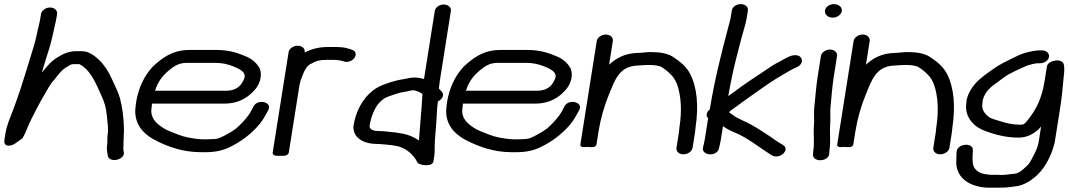

<svg xmlns="http://www.w3.org/2000/svg" viewBox="-32 -719 5058 909"><path d="M475.5 -35C473.2 -20.5 473.5 -9.8 476 4.3L477.9 14.5C479.6 55.4 561 39.7 554.1 1.7L552.2 -8.8C551.2 -14.4 551.9 -20.5 552.1 -22C553.1 -27.7 552.2 -31.5 552.4 -39.7C553.9 -49.7 553 -69.4 553.9 -80.6C554.7 -89 555 -98.5 554.8 -110.9C554.1 -159.2 546.8 -214.7 535.7 -255.1C527.9 -283.5 510.1 -316.2 498 -344.3C483.9 -376.9 462.2 -411.1 438.6 -433.7C425.8 -446 393.4 -476.5 358.5 -476.5H337.9C291.5 -478.7 264.1 -462.1 238.7 -446.5C205.3 -426.1 187.8 -400.4 166.2 -375.7C172.5 -396.2 177.9 -416.1 183.5 -433.5C194.8 -468.8 209.4 -513 217.3 -551.6C223.3 -581.3 231.5 -610.1 236.1 -639L238.3 -653C241 -669.5 225.7 -683.5 205 -683.5C184.4 -683.5 164.7 -669.5 162.1 -653L159.9 -639C158.5 -630.1 156.6 -618.1 153.3 -604.9C144.8 -571.8 138.4 -532.6 127.9 -499.5C102.4 -419.4 73.4 -316.8 44.9 -239.1L30.6 -200.1C17.4 -164.2 0.4 -129.2 -6.5 -86L-11.4 -55C-12.9 -45.6 -10.5 -28.4 10.6 -29.3C20.9 -29.7 32.3 -34.3 40.5 -40.2L71.4 -62.2C73.3 -63.5 75 -65.3 76.1 -67.2C86.9 -86.5 94.1 -103.6 101.6 -122.8C112.6 -150.5 159.5 -239.4 174.7 -264.8C190.4 -290.9 206.7 -322.6 222.1 -338.1C222.4 -338.4 222.9 -339 223.3 -339.4C240.3 -361.2 258.6 -386.4 279.9 -399.3C304.3 -414 301.7 -415.5 325.1 -415.5H343.6C398.4 -386.4 420.9 -325.6 447.7 -267.4C463.5 -233 470 -210.8 474.3 -167.6C477.4 -135.3 482.1 -108.7 477.3 -78C475.3 -65.3 477.1 -45.7 475.5 -35Z M702 -289.5C714.8 -331 737 -360.9 770.2 -387.8C795 -407.8 814.9 -421.5 855 -421.5H983.8C1021.7 -421.5 1047.2 -414.8 1072.6 -404.7C1100.7 -393.4 1130.1 -378.8 1126.4 -355C1124.9 -345.9 1118.8 -334 1112.7 -324.6C1099.1 -304 1075.4 -289.5 1039.1 -289.5ZM952.7 -59.5H927.7C920.7 -59.5 915 -59.9 909.9 -60.4C872.4 -64.3 840.9 -70.3 812.7 -81.3C786 -91.8 758.9 -101.1 739.4 -114C706.3 -135.9 678.2 -161.1 685.6 -208C686.7 -215.1 686.7 -221.7 687.6 -228.5H1029.4C1101.9 -228.5 1146.9 -260.6 1178 -298.1C1200.7 -325.4 1212.1 -371.3 1194.4 -400.5C1182.4 -420.4 1162.1 -439.3 1136.5 -450.2C1098.6 -466.4 1056.3 -482.5 993.4 -482.5H864.7C780.2 -482.5 731 -439.8 692.3 -404.5C692.1 -404.3 691.7 -403.9 691.4 -403.6C650.3 -359.8 623 -302.2 612 -233C610.6 -224 610.1 -216.2 608.9 -205.6C607.8 -194.9 608 -184.7 609.4 -173.8C617.3 -113.7 658.5 -76.5 711.7 -50.6C763.3 -25.5 831.6 1.5 918 1.5H943C985 1.5 1020.1 -6 1051.3 -20.5C1109.5 -47.6 1157.3 -85.1 1194.8 -128.9C1214.1 -151.5 1225.8 -175.1 1238.3 -198.3C1258.7 -236.1 1188 -253.1 1168.7 -215.7C1161.7 -203.5 1154.7 -187.8 1147 -177.1C1129.9 -153.1 1107.7 -129.2 1084.8 -109.9C1077.5 -103.7 1054.2 -88.9 1041 -82.2C1016.5 -69.8 1003 -60.5 975.3 -60.5C968.5 -60.5 961.4 -59.5 952.7 -59.5Z M1389.6 -332C1390.8 -339.2 1395 -346.4 1398.3 -356.2C1408.2 -385.5 1422.2 -410.3 1442.1 -417.8C1443 -418.2 1444.5 -418.9 1445.5 -419.5C1463 -430.3 1480.8 -435.5 1512.9 -435.5H1542.9C1565.6 -435.5 1580.8 -433.1 1594.5 -428.5C1636.8 -413.1 1679.1 -471.5 1630.2 -485L1618.3 -488.6C1598.7 -495.3 1576.6 -496.5 1552.5 -496.5H1522.5C1475.9 -496.5 1441.8 -486.9 1410.3 -470.3L1410.5 -472C1413.3 -489.1 1397.9 -502.5 1377.2 -502.5C1356.6 -502.5 1337 -489.1 1334.3 -472L1259.2 2C1256 22.6 1287.9 18.5 1294.7 18.5C1301.5 18.5 1332.2 22.6 1335.5 2L1385.7 -315C1386.8 -322.3 1388.8 -327 1389.6 -332Z M1951.4 -53.8C1929.8 -69.2 1901.9 -82.1 1868.2 -87.3L1837.8 -92.3C1837.5 -92.3 1836.9 -92.4 1836.5 -92.4L1814.3 -94.4C1800.1 -95.7 1783.3 -98.5 1763.2 -98.5C1731.8 -98.5 1715.3 -107.7 1718.2 -125.8C1724.1 -163.5 1741.1 -208.2 1762.6 -231.4C1774.1 -243.9 1788.6 -255.7 1802.9 -260.6C1831.9 -270.7 1856.7 -280.9 1885.3 -284.7C1905.1 -287.3 1913.6 -291.5 1921.3 -291.5C1922.1 -291.5 1923.1 -291.6 1924.4 -291.7C1924.4 -291.7 1928.3 -291.7 1933.4 -290.2C1948.2 -285.8 1959.3 -280.9 1968.1 -273.6C1964.1 -200.9 1956.4 -127.7 1951.4 -53.8ZM2050.1 -335 2102.6 -667C2105.4 -684.6 2089.4 -697.5 2068.7 -697.5C2047.2 -697.5 2029 -683.7 2026.4 -667L1975.4 -345C1954.4 -351.2 1927.1 -355.4 1897.8 -347.9C1887.1 -345.1 1864.5 -342.5 1846.2 -337.9C1808.1 -328.1 1764 -314.5 1733.2 -290.3C1683.9 -251.6 1652.4 -191.9 1641.5 -123C1641.4 -122.8 1641.4 -122.3 1641.4 -122C1638 -68.5 1686.1 -37.5 1753.6 -37.5C1760.6 -37.5 1766.7 -37.1 1772.8 -36.6C1805.1 -33.6 1843.8 -31.1 1866.9 -21.7C1897.8 -9 1918.6 9.5 1936.4 35.9C1939.2 40 1942.7 46.5 1943.6 48.8C1948.7 64 2015.5 72.9 2019.7 46L2022.6 28C2023.8 20.3 2025.8 10 2025.7 -0.7C2025.4 -40.7 2028 -76.6 2032 -118.6C2036.1 -161.1 2035.4 -197.6 2041.2 -238.8C2059.3 -246.4 2074.7 -269.6 2059.4 -285.4L2050.2 -294.9C2045.1 -300.2 2045.6 -298.9 2046.2 -303C2047.9 -313.7 2048.4 -324.3 2050.1 -335Z M2174 -289.5C2186.8 -331 2209 -360.9 2242.2 -387.8C2267 -407.8 2286.9 -421.5 2327 -421.5H2455.8C2493.7 -421.5 2519.2 -414.8 2544.6 -404.7C2572.7 -393.4 2602.1 -378.8 2598.4 -355C2596.9 -345.9 2590.8 -334 2584.7 -324.6C2571.1 -304 2547.4 -289.5 2511.1 -289.5ZM2424.7 -59.5H2399.7C2392.7 -59.5 2387 -59.9 2381.9 -60.4C2344.4 -64.3 2312.9 -70.3 2284.7 -81.3C2258 -91.8 2230.9 -101.1 2211.4 -114C2178.3 -135.9 2150.2 -161.1 2157.6 -208C2158.7 -215.1 2158.7 -221.7 2159.6 -228.5H2501.4C2573.9 -228.5 2618.9 -260.6 2650 -298.1C2672.7 -325.4 2684.1 -371.3 2666.4 -400.5C2654.4 -420.4 2634.1 -439.3 2608.5 -450.2C2570.6 -466.4 2528.3 -482.5 2465.4 -482.5H2336.7C2252.2 -482.5 2203 -439.8 2164.3 -404.5C2164.1 -404.3 2163.7 -403.9 2163.4 -403.6C2122.3 -359.8 2095 -302.2 2084 -233C2082.6 -224 2082.1 -216.2 2080.9 -205.6C2079.8 -194.9 2080 -184.7 2081.4 -173.8C2089.3 -113.7 2130.5 -76.5 2183.7 -50.6C2235.3 -25.5 2303.6 1.5 2390 1.5H2415C2457 1.5 2492.1 -6 2523.3 -20.5C2581.5 -47.6 2629.3 -85.1 2666.8 -128.9C2686.1 -151.5 2697.8 -175.1 2710.3 -198.3C2730.7 -236.1 2660 -253.1 2640.7 -215.7C2633.7 -203.5 2626.7 -187.8 2619 -177.1C2601.9 -153.1 2579.7 -129.2 2556.8 -109.9C2549.5 -103.7 2526.2 -88.9 2513 -82.2C2488.5 -69.8 2475 -60.5 2447.3 -60.5C2440.5 -60.5 2433.4 -59.5 2424.7 -59.5Z M3182.4 -93 3170.6 -19C3168.1 -3 3181.9 11.5 3203.3 11.5C3223.9 11.5 3244.2 -2 3246.9 -19L3258.6 -93C3259.8 -100.8 3259.7 -107.5 3261.2 -117.5C3275.7 -215.1 3269.2 -305.3 3234.4 -371.1C3216.5 -405 3186.4 -428.5 3153.9 -450C3128.5 -466.8 3090.6 -472.5 3048.1 -472.5C3025.7 -472.5 3011.4 -468.9 2989.4 -468.5C2924.8 -467.2 2884.2 -442.8 2851.7 -412.7L2869.5 -525C2872.1 -541.5 2856.8 -555.5 2836.2 -555.5C2815.6 -555.5 2795.9 -541.5 2793.3 -525L2715.7 -35C2714.4 -26.9 2722 -22.2 2730.2 -22.5L2750.6 -23.4C2753.2 -23 2758.5 -22.5 2762.4 -22.5H2774.3C2781 -22.5 2790.7 -27.4 2791.9 -35L2801.7 -97C2810.9 -155 2828.5 -216.2 2848.8 -266C2879.2 -340.5 2898.4 -403.8 2983.5 -408.5C3005.7 -409.7 3021.1 -411.5 3038.4 -411.5C3065.2 -411.5 3088.7 -408.6 3101.5 -400.7C3121.4 -388.6 3136.7 -374.1 3151.9 -357.8C3158.3 -350.8 3168.9 -332.2 3173.4 -319.9C3192.8 -266.1 3197.1 -193.7 3184.7 -116C3183.5 -108 3183.5 -100.2 3182.4 -93Z M3432.6 -669 3427 -634C3425.6 -624.7 3421.7 -612.2 3417.2 -595.2C3384 -469.6 3350.8 -340.3 3328.4 -200.9C3314.1 -190.2 3307.5 -172.2 3320.6 -159.3L3305 -61C3303.8 -53.3 3302 -44.6 3299.7 -34.8L3296 -19.8C3296 -19.6 3295.9 -19.3 3295.9 -19C3289.9 18.8 3363.4 24.1 3371.8 -16.9L3375.3 -31.2C3377.9 -42.1 3379.9 -52 3381.3 -61L3390.8 -121.4C3405.2 -111.5 3421.2 -101.8 3439.4 -94.7C3507.2 -68.1 3560.7 -21.7 3621.9 16.2C3657.9 38.5 3713.2 -10.4 3673.8 -33.4L3652.3 -46.2C3639.1 -54.6 3626.1 -64.9 3612 -74.1L3569 -102C3543.4 -118.6 3512.7 -136.3 3483.3 -149L3456.1 -162.7C3445.7 -167.9 3434.5 -177.6 3420.4 -186.7C3423.8 -194.1 3423.7 -193.1 3443.6 -207.2C3460.4 -219.1 3475.2 -229.9 3486.3 -238.3L3560.7 -291.2C3594.7 -315.3 3631.3 -340.4 3666.6 -360.7C3694.9 -377 3714.5 -390.2 3742.4 -402.1C3759.9 -409.6 3771.1 -429.6 3760.7 -444.9C3745.5 -467.5 3710.2 -454.9 3699.3 -449.2L3680.2 -439.2C3671.7 -434.7 3664.3 -429.6 3657.8 -426.6C3636.4 -416.7 3611.7 -400.3 3589.9 -385C3539.3 -351.8 3485.8 -316.3 3437.8 -279.7L3415.9 -264.2C3416.1 -265.3 3416.6 -268.3 3416.9 -269.8C3421 -296.2 3426.7 -321.7 3431.4 -345.7C3443.9 -410.8 3462.3 -474.8 3477.9 -537.1C3484.9 -564.9 3498.7 -605.2 3503.3 -634L3508.8 -669C3511.6 -686.6 3495.6 -699.5 3474.9 -699.5C3453.4 -699.5 3435.2 -685.7 3432.6 -669Z M3854.6 -454 3839.1 -356C3831.7 -308.8 3827.6 -253.1 3822.9 -206.4C3820.2 -179 3823.8 -151.8 3821.7 -127.3C3817.8 -83.6 3824.9 -45.3 3818.2 -3C3818.2 -2.8 3818.1 -2.4 3818.1 -2.1L3817.1 11.9C3814.5 50.6 3892.8 48.3 3894 7.4L3894.8 -5.4C3901.9 -51.3 3895 -89.5 3898.6 -131.7C3900.7 -157.1 3897.4 -184.8 3899.7 -209.6C3904.2 -255.5 3908.2 -310.5 3915.4 -356L3930.9 -454C3933.5 -470.5 3918.2 -484.5 3897.6 -484.5C3877 -484.5 3857.3 -470.5 3854.6 -454ZM3873.8 -669.5C3871 -651.8 3886.6 -635.5 3910.3 -635.5C3932.3 -635.5 3950.7 -650 3953.3 -666.5C3956.3 -685.7 3937.6 -699.5 3916 -699.5C3895.2 -699.5 3876.4 -686.2 3873.8 -669.5Z M4398.4 -93 4386.6 -19C4384.1 -3 4397.9 11.5 4419.3 11.5C4439.9 11.5 4460.2 -2 4462.9 -19L4474.6 -93C4475.8 -100.8 4475.7 -107.5 4477.2 -117.5C4491.7 -215.1 4485.2 -305.3 4450.4 -371.1C4432.5 -405 4402.4 -428.5 4369.9 -450C4344.5 -466.8 4306.6 -472.5 4264.1 -472.5C4241.7 -472.5 4227.4 -468.9 4205.4 -468.5C4140.8 -467.2 4100.2 -442.8 4067.7 -412.7L4085.5 -525C4088.1 -541.5 4072.8 -555.5 4052.2 -555.5C4031.6 -555.5 4011.9 -541.5 4009.3 -525L3931.7 -35C3930.4 -26.9 3938 -22.2 3946.2 -22.5L3966.6 -23.4C3969.2 -23 3974.5 -22.5 3978.4 -22.5H3990.3C3997 -22.5 4006.7 -27.4 4007.9 -35L4017.7 -97C4026.9 -155 4044.5 -216.2 4064.8 -266C4095.2 -340.5 4114.4 -403.8 4199.5 -408.5C4221.7 -409.7 4237.1 -411.5 4254.4 -411.5C4281.2 -411.5 4304.7 -408.6 4317.5 -400.7C4337.4 -388.6 4352.7 -374.1 4367.9 -357.8C4374.3 -350.8 4384.9 -332.2 4389.4 -319.9C4408.8 -266.1 4413.1 -193.7 4400.7 -116C4399.5 -108 4399.5 -100.2 4398.4 -93Z M4620.6 -245.4C4633.1 -288.2 4657.5 -306.6 4695.1 -333.3L4721.6 -353C4746.3 -371.3 4799.9 -395.8 4834.6 -409.9C4841.1 -412.6 4871.6 -419.5 4878.8 -419.5H4891.3C4912.2 -419.5 4931.5 -432.3 4934.2 -449.5C4936.8 -466 4923 -480.5 4901 -480.5H4888.5C4876.5 -480.5 4862.3 -478.1 4847.3 -475.1C4811.5 -467.8 4796.8 -460.5 4764.9 -444.9C4734.9 -430.4 4699.9 -413.3 4675.3 -395.8L4647.1 -375.8C4603.3 -344.7 4560.8 -309.4 4545 -249C4544.9 -248.8 4544.8 -248.3 4544.8 -248C4543.6 -240.3 4542.7 -231.6 4542 -222.1C4537.5 -162.2 4579.1 -117.7 4633.2 -98.5C4675.4 -83.5 4725.6 -67.5 4790.6 -67.5C4838.1 -67.5 4872.2 -91.8 4896.9 -119.5L4885.5 -47C4882.5 -28.6 4874.7 -8.9 4866.2 7.6C4859.8 19.9 4844.1 51.6 4837.7 58.1C4820 75.9 4797.3 99.9 4772.5 103.6L4751.3 105.6C4738.6 106.8 4724.8 109.4 4713.2 109.5C4705.3 108.9 4693.9 108.5 4684 108.5H4654.7C4619.1 105.7 4600.1 98.3 4584.3 80.1C4571.9 65.8 4571.2 37.9 4573.1 7.1L4574.1 -6.9C4576.8 -47 4499.4 -39.6 4497 -1L4496.2 12C4495.6 21.3 4496.2 30.4 4495.6 38.9C4490.4 115.1 4547 163.6 4640.6 169.5C4640.9 169.5 4641.4 169.5 4641.8 169.5H4674.3C4699.9 169.5 4728.8 170 4752.7 166.3L4773.5 163.4C4817.5 160.1 4857.8 130.3 4882.4 105.9C4919.6 69 4948.1 11.4 4961.2 -44.2C4961.3 -44.4 4961.3 -44.7 4961.4 -45L4987.2 -208C4995.7 -261.9 4998.6 -301.2 5003.5 -350.6C5005.7 -372.3 5009.2 -395.6 5004.1 -415.1C4994.9 -446.4 4929 -432.5 4924.7 -405L4914 -338C4900.6 -253.1 4873.5 -197.7 4829.1 -145C4817.4 -131 4813.8 -128.5 4799 -128.5C4764.7 -128.5 4734.7 -135.3 4708.2 -143.7C4685 -151 4660 -156.5 4646.9 -167.3C4629.5 -181.5 4614.9 -201.2 4618.8 -226C4619.9 -233.1 4619.7 -239.3 4620.6 -245.4Z"/></svg>

Font: CiSf OpenHand
Style: BdExtObl
Weight: 400
Foundry: Cannot Into Space Fonts
Version: Version 0.7892